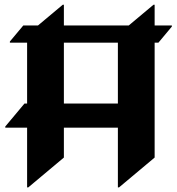

<svg xmlns="http://www.w3.org/2000/svg" viewBox="-20 -777 753 816"><path d="M95.2 19.5V-234.4H2.4V-239.3L84 -336.9H95.2V-595.7H22V-600.6L79.1 -668.9H141.6L246.6 -756.8H251.5V-668.9H527.3L632.3 -756.8H637.2V-668.9H710.4V-664.1L653.3 -595.7H637.2V-107.4L485.8 19.5H481V-234.4H251.5V-107.4L100.1 19.5ZM481 -595.7H251.5V-336.9H481Z"/></svg>

Font: Gothica
Style: Bold
Weight: 700
Designer: Wojciech Kalinowski "wmk69" (wmk69@o2.pl)
Foundry: Wojciech Kalinowski "wmk69" (wmk69@o2.pl)
Version: Version 2.1.0; 2021-05-14